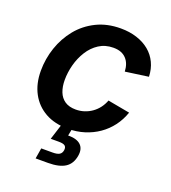

<svg xmlns="http://www.w3.org/2000/svg" viewBox="-137 -648 848 953"><g transform="rotate(20 287.0 -171.5)"><path d="M260.3 11.2Q190.4 11.2 140.4 -16.8Q90.3 -44.9 63.2 -95.5Q36.1 -146 36.1 -213.9Q36.1 -277.3 56.4 -336.9Q76.7 -396.5 115.2 -443.8Q153.8 -491.2 210 -519Q266.1 -546.9 338.4 -546.9Q384.8 -546.9 423.3 -534.4Q461.9 -522 490 -498.8Q518.1 -475.6 533.7 -442.6Q549.3 -409.7 550.8 -369.1L429.2 -352.1Q428.2 -373 422.1 -389.9Q416 -406.7 404.5 -418.9Q393.1 -431.2 376.5 -437.7Q359.9 -444.3 336.4 -444.3Q293.5 -444.3 260.7 -423.1Q228 -401.9 206.3 -367.2Q184.6 -332.5 173.8 -291.7Q163.1 -251 163.1 -211.9Q163.1 -176.3 173.6 -149.2Q184.1 -122.1 206.5 -106.9Q229 -91.8 264.2 -91.8Q288.1 -91.8 309.6 -98.9Q331.1 -106 349.1 -118.9Q367.2 -131.8 380.9 -149.9Q394.5 -168 402.3 -189.5L519 -168Q504.9 -127 480 -94Q455.1 -61 421.4 -37.6Q387.7 -14.2 346.9 -1.5Q306.2 11.2 260.3 11.2ZM160.6 204.1 169.9 147.9H230Q253.9 147.9 265.6 140.9Q277.3 133.8 279.8 117.7Q282.2 101.6 273.4 94.2Q264.6 86.9 240.2 86.9H197.8L232.4 -22H285.6L281.7 0L273.4 42Q319.3 41.5 340.3 61.5Q361.3 81.5 355 119.1Q347.7 163.6 316.4 183.8Q285.2 204.1 225.6 204.1Z"/></g></svg>

Font: Inter 18pt SemiBold
Style: Italic
Weight: 600
Italic angle: -9.3988°
Designer: Rasmus Andersson
Foundry: rsms
Version: Version 4.001;git-66647c0bb